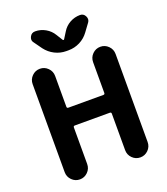

<svg xmlns="http://www.w3.org/2000/svg" viewBox="-169 -1101 1043 1198"><g transform="rotate(-20 352.0 -502.0)"><path d="M228.5 -475.6Q228.5 -465.8 238.3 -465.8H470.7Q480.5 -465.8 480.5 -475.6V-679.7Q480.5 -710.9 502.4 -732.9Q524.4 -754.9 555.2 -754.9Q585.9 -754.9 607.9 -732.9Q629.9 -710.9 629.9 -679.7V-95.7Q629.9 -64.5 607.9 -42.5Q585.9 -20.5 555.2 -20.5Q524.4 -20.5 502.4 -42.5Q480.5 -64.5 480.5 -95.7V-337.9Q480.5 -347.7 470.7 -347.7H238.3Q228.5 -347.7 228.5 -337.9V-95.7Q228.5 -64.5 206.5 -42.5Q184.6 -20.5 153.8 -20.5Q123 -20.5 101.1 -42.5Q79.1 -64.5 79.1 -95.7V-679.7Q79.1 -710.9 101.1 -732.9Q123 -754.9 153.8 -754.9Q184.6 -754.9 206.5 -732.9Q228.5 -710.9 228.5 -679.7ZM349.6 -876Q351.6 -873 354.5 -873Q357.4 -873 359.4 -876L385.7 -918Q404.3 -949.2 436 -966.8Q467.8 -984.4 503.9 -984.4Q527.3 -984.4 538.1 -962.9Q543 -953.1 543 -944.3Q543 -932.6 535.2 -921.9L497.1 -870.1Q473.6 -837.9 438 -819.8Q402.3 -801.8 362.3 -801.8H347.7Q307.6 -801.8 272 -819.8Q236.3 -837.9 211.9 -870.1L174.8 -921.9Q166 -932.6 166 -944.3Q166 -953.1 170.9 -962.9Q181.6 -984.4 206.1 -984.4Q242.2 -984.4 273.9 -966.3Q305.7 -948.2 324.2 -917Z"/></g></svg>

Font: Gen Jyuu GothicX Bold
Style: Bold
Weight: 700
Designer: Ryoko NISHIZUKA (kana &amp; ideographs); Paul D. Hunt (Latin, Greek &amp; Cyrillic); Wenlong ZHANG (bopomofo); Sandoll C
Version: Version 1.058.20140828